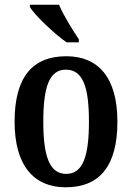

<svg xmlns="http://www.w3.org/2000/svg" viewBox="-20 -786 562 816"><path d="M263 -606H315V-619C290 -657 249 -721 231 -766H107V-756C128 -721 211 -642 263 -606ZM259 10C404 10 479 -81 479 -269C479 -457 397 -547 262 -547C117 -547 42 -457 42 -269C42 -81 125 10 259 10ZM261 -47C190 -47 164 -123 164 -269C164 -415 189 -490 260 -490C333 -490 358 -415 358 -269C358 -123 333 -47 261 -47Z"/></svg>

Font: Noto Serif Armenian Condensed SemiBold
Style: Regular
Weight: 600
Width: 3
Designer: Monotype Design Team
Foundry: Monotype Imaging Inc.
Version: Version 2.008